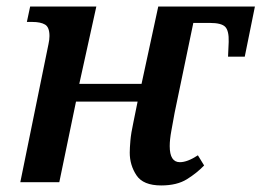

<svg xmlns="http://www.w3.org/2000/svg" viewBox="-20 -556 798 586"><path d="M472 10Q520 10 550.5 -9Q581 -28 603 -51L584 -82Q552 -61 529 -61Q498 -61 498 -110Q498 -130 503 -157Q508 -184 513 -212L570 -486H621Q656 -486 667.5 -474Q679 -462 678 -428L676 -383H727L758 -536H463L412 -300H222L274 -536H72L62 -489H79Q104 -489 117.5 -481Q131 -473 131 -446Q131 -435 128 -421.5Q125 -408 123 -397L42 0H161L212 -246H400L387 -182Q380 -150 378 -127Q376 -104 376 -90Q376 -52 396.5 -21Q417 10 472 10Z"/></svg>

Font: Noto Serif SemiCondensed Semi
Style: Italic
Weight: 600
Width: 4
Italic angle: -12°
Designer: Monotype Design Team
Foundry: Monotype Imaging Inc.
Version: Version 1.901